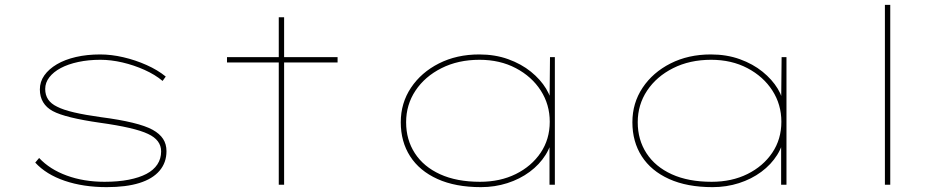

<svg xmlns="http://www.w3.org/2000/svg" viewBox="-20 -760 3891 790"><path d="M419 10Q323 10 246.5 -16Q170 -42 125 -91L141 -110Q185 -63 255 -37.5Q325 -12 410 -12Q466 -12 509.5 -20.5Q553 -29 582.5 -44.5Q612 -60 627.5 -83.5Q643 -107 643 -137Q643 -184 589 -209Q562 -222 512.5 -233.5Q463 -245 391 -255Q321 -265 272 -277Q223 -289 197 -303Q171 -317 157.5 -339.5Q144 -362 144 -392Q144 -424 162.5 -450Q181 -476 214 -495.5Q247 -515 292.5 -525.5Q338 -536 392 -536Q438 -536 487.5 -524.5Q537 -513 583 -492.5Q629 -472 662 -445L649 -427Q618 -453 574.5 -472.5Q531 -492 484 -503Q437 -514 393 -514Q344 -514 302 -505Q260 -496 230 -480Q200 -464 183 -442Q166 -420 166 -394Q166 -369 178 -351Q190 -333 215 -321Q240 -308 285 -297.5Q330 -287 395 -278Q472 -268 525.5 -255Q579 -242 608 -226Q637 -210 651 -188.5Q665 -167 665 -138Q665 -91 636.5 -57.5Q608 -24 553.5 -7Q499 10 419 10Z M1127 0V-689H1149V0ZM914 -503V-525H1369V-503Z M1959 10Q1854 10 1780 -23.5Q1706 -57 1667.5 -117Q1629 -177 1629 -257Q1629 -336 1671 -399Q1713 -462 1786 -499Q1859 -536 1952 -536Q2017 -536 2071 -516.5Q2125 -497 2164.5 -465Q2204 -433 2227 -395Q2250 -357 2251 -321L2241 -320L2243 -525H2263V0H2241V-192L2255 -210Q2250 -163 2225 -123Q2200 -83 2159.5 -53Q2119 -23 2067.5 -6.5Q2016 10 1959 10ZM1955 -12Q2038 -12 2102.5 -44Q2167 -76 2204.5 -131.5Q2242 -187 2242 -259Q2242 -330 2205 -387.5Q2168 -445 2102.5 -479.5Q2037 -514 1953 -514Q1865 -514 1796.5 -479.5Q1728 -445 1689.5 -387Q1651 -329 1651 -257Q1651 -185 1687 -129.5Q1723 -74 1791 -43Q1859 -12 1955 -12Z M2912 10Q2807 10 2733 -23.5Q2659 -57 2620.5 -117Q2582 -177 2582 -257Q2582 -336 2624 -399Q2666 -462 2739 -499Q2812 -536 2905 -536Q2970 -536 3024 -516.5Q3078 -497 3117.5 -465Q3157 -433 3180 -395Q3203 -357 3204 -321L3194 -320L3196 -525H3216V0H3194V-192L3208 -210Q3203 -163 3178 -123Q3153 -83 3112.5 -53Q3072 -23 3020.5 -6.5Q2969 10 2912 10ZM2908 -12Q2991 -12 3055.5 -44Q3120 -76 3157.5 -131.5Q3195 -187 3195 -259Q3195 -330 3158 -387.5Q3121 -445 3055.5 -479.5Q2990 -514 2906 -514Q2818 -514 2749.5 -479.5Q2681 -445 2642.5 -387Q2604 -329 2604 -257Q2604 -185 2640 -129.5Q2676 -74 2744 -43Q2812 -12 2908 -12Z M3621 0V-740H3643V0Z"/></svg>

Font: Lexend Zetta Thin
Style: Regular
Weight: 250
Version: Version 1.007